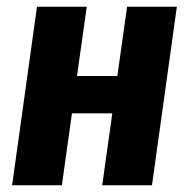

<svg xmlns="http://www.w3.org/2000/svg" viewBox="-20 -551 561 571"><path d="M284 0 314 -214H194L164 0H16L90 -531H238L209 -325H329L358 -531H506L432 0Z"/></svg>

Font: Fira Sans Condensed
Style: Bold Italic
Weight: 700
Width: 3
Italic angle: -8°
Designer: Carrois Corporate & Edenspiekermann AG
Foundry: Carrois Corporate GbR & Edenspiekermann AG
Version: Version 4.203